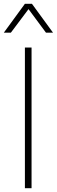

<svg xmlns="http://www.w3.org/2000/svg" viewBox="-41 -990 299 1010"><path d="M-21 -818 90 -970H127L238 -818H201L109 -942L16 -818ZM90 0V-740H125V0Z"/></svg>

Font: Be Vietnam Pro Thin
Style: Regular
Weight: 100
Designer: Lam Bao, Tony Le, Vietanh Nguyen
Foundry: Yellow Type Foundry
Version: Version 1.002; ttfautohint (v1.8.3)